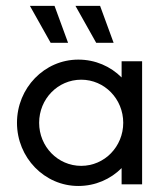

<svg xmlns="http://www.w3.org/2000/svg" viewBox="-20 -624 568 650"><path d="M305.6 -479.2H364.6L318.8 -604.2H235.4ZM151.4 -479.2H210.4L164.6 -604.2H81.2ZM245.1 5.6C302.8 5.6 354.2 -17.4 391.7 -54.9V0H461.1V-416.7H391.7V-361.8C354.2 -399.3 302.8 -422.2 245.1 -422.2C130.6 -422.2 37.5 -326.4 37.5 -208.3C37.5 -90.3 130.6 5.6 245.1 5.6ZM254.9 -62.5C175.7 -62.5 112.5 -127.8 112.5 -208.3C112.5 -288.9 175.7 -354.2 254.9 -354.2C334 -354.2 397.2 -288.9 397.2 -208.3C397.2 -127.8 334 -62.5 254.9 -62.5Z"/></svg>

Font: Afacad
Style: Regular
Weight: 400
Designer: Kristian Moeller
Foundry: Dicotype
Version: Version 1.000